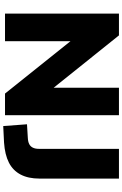

<svg xmlns="http://www.w3.org/2000/svg" viewBox="196 -941 756 1188"><g transform="rotate(90 574.0 -347.0)"><path d="M64 0V-705H199L551 -266H523V-705H693V0H559L207 -440H235V0ZM760 11 749 -136 831 -141Q856 -142 871 -149.5Q886 -157 893.5 -172Q901 -187 901 -210V-705H1085V-213Q1085 -144 1060 -96.5Q1035 -49 986 -24Q937 1 862 6Z"/></g></svg>

Font: Nunito Sans 12pt ExtraLight 12pt Black
Style: Regular
Weight: 900
Version: Version 3.101;gftools[0.9.27]